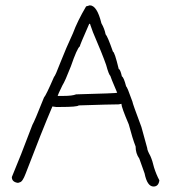

<svg xmlns="http://www.w3.org/2000/svg" viewBox="-20 -698 626 712"><path d="M313 -678.2Q339.8 -678.2 356 -611.8Q367.7 -591.3 371.6 -570.8Q378.9 -563.5 398.9 -506.3Q404.8 -506.3 420.4 -441.9Q425.8 -441.9 432.1 -414.6Q439 -411.6 447.8 -377.4Q451.2 -377.4 471.2 -320.8Q471.2 -315.4 504.4 -227.1L525.9 -148.9Q525.9 -140.6 537.6 -119.6Q545.9 -100.6 551.3 -76.7Q560.1 -49.3 570.8 -29.8V-27.8Q567.4 -6.3 549.3 -6.3Q525.9 -6.3 516.1 -55.2L496.6 -109.9Q482.9 -128.9 482.9 -154.8Q471.2 -184.6 457.5 -236.8Q430.2 -300.8 430.2 -313L420.4 -311Q391.1 -311 272 -307.1Q266.6 -301.3 203.6 -301.3H188L174.3 -303.2Q135.3 -211.9 74.7 -53.2Q63.5 -23.4 53.2 -22Q49.8 -20 45.4 -20Q23.9 -23.4 23.9 -41.5Q55.2 -115.7 100.1 -234.9Q107.9 -247.6 143.1 -336.4Q150.4 -343.8 180.2 -412.6Q185.1 -416.5 203.6 -465.3Q225.1 -520 250.5 -574.7Q267.1 -619.6 299.3 -674.3ZM311 -609.9Q275.9 -530.3 275.9 -525.9Q266.1 -519.5 242.7 -451.7Q221.2 -396.5 211.4 -381.3Q193.8 -345.2 193.8 -342.3H215.3Q248 -342.3 262.2 -348.1Q414.6 -352.1 414.6 -354Q389.2 -413.6 389.2 -416.5Q383.3 -421.4 373.5 -457.5Q359.9 -496.6 324.7 -578.6Q314.9 -604.5 314.9 -606Q314.9 -609.9 311 -609.9Z"/></svg>

Font: CEF Fonts CJK
Style: Regular
Weight: 400
Designer: PartyBoss (派对大魔王)
Version: Release 2.25